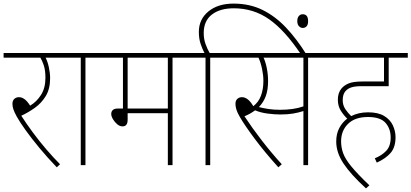

<svg xmlns="http://www.w3.org/2000/svg" viewBox="-20 -916 2282 1065"><path d="M313 -5 295 12Q243 -42 199 -95Q155 -148 122 -194Q89 -240 72 -271Q59 -295 54 -310.5Q49 -326 49 -340Q49 -358 59.5 -367.5Q70 -377 85 -377Q118 -377 147 -330Q183 -351 207.5 -389.5Q232 -428 232 -484Q232 -526 223 -553Q214 -580 204 -596H0V-622H350V-596H233Q244 -575 251 -543Q258 -511 258 -482Q258 -423 234 -383.5Q210 -344 173.5 -318Q137 -292 98 -274Q127 -229 162.5 -181Q198 -133 237 -87.5Q276 -42 313 -5Z M454 -596V0H428V-596H337V-622H559V-596Z M937 -596V0H911V-288H688V-252Q688 -215 660 -215Q644 -215 630 -227Q616 -239 606.5 -255Q597 -271 597 -284Q597 -297 605.5 -305.5Q614 -314 634 -314H662V-596H545V-622H1043V-596ZM911 -596H688V-314H911Z M1120 -596H1029V-622H1114Q1102 -645 1092.5 -673.5Q1083 -702 1083 -739Q1083 -809 1136 -852.5Q1189 -896 1275 -896Q1365 -896 1436 -861Q1507 -826 1566.5 -763Q1626 -700 1679 -615H1649Q1560 -748 1473 -809Q1386 -870 1277 -870Q1200 -870 1155 -835Q1110 -800 1110 -733Q1110 -700 1120 -672Q1130 -644 1143 -622H1251V-596H1146V0H1120ZM1629 -799Q1629 -817 1637.5 -827Q1646 -837 1659 -837Q1689 -837 1689 -799Q1689 -779 1680.5 -770Q1672 -761 1659 -761Q1648 -761 1638.5 -770.5Q1629 -780 1629 -799Z M1689 -596V0H1663V-300Q1635 -291 1605 -286Q1575 -281 1534 -281Q1503 -281 1464.5 -286Q1426 -291 1395 -304Q1368 -284 1336 -271Q1378 -207 1432.5 -136.5Q1487 -66 1543 -5L1524 12Q1449 -71 1393 -146Q1337 -221 1310 -268Q1296 -292 1291 -309Q1286 -326 1286 -340Q1286 -358 1296.5 -367.5Q1307 -377 1322 -377Q1356 -377 1385 -327Q1414 -349 1427.5 -385Q1441 -421 1441 -468Q1441 -499 1433.5 -534.5Q1426 -570 1414 -596H1237V-622H1795V-596ZM1533 -307Q1570 -307 1602.5 -311.5Q1635 -316 1663 -326V-596H1442Q1453 -573 1460 -537.5Q1467 -502 1467 -467Q1467 -418 1454.5 -383.5Q1442 -349 1416 -322Q1440 -316 1468.5 -311.5Q1497 -307 1533 -307Z M2059 -38Q2097 -53 2122 -79Q2147 -105 2147 -153Q2147 -202 2118.5 -234.5Q2090 -267 2021 -267Q1949 -267 1910.5 -229Q1872 -191 1872 -132Q1872 -98 1883.5 -66Q1895 -34 1929 7.5Q1963 49 2029 112L2010 129Q1925 51 1885 -9.5Q1845 -70 1845 -131Q1845 -173 1861.5 -205Q1878 -237 1906 -258Q1885 -278 1869.5 -303.5Q1854 -329 1854 -363Q1854 -401 1874 -425Q1889 -443 1914.5 -453.5Q1940 -464 1992 -464H2110V-596H1781V-622H2242V-596H2136V-438H1986Q1950 -438 1929.5 -431.5Q1909 -425 1896 -410Q1881 -393 1881 -360Q1881 -332 1896 -310Q1911 -288 1928 -272Q1969 -293 2022 -293Q2077 -293 2110.5 -273Q2144 -253 2159 -221Q2174 -189 2174 -155Q2174 -99 2146.5 -67.5Q2119 -36 2070 -14Z"/></svg>

Font: Noto Sans SemiCondensed Thin
Style: Italic
Weight: 100
Width: 4
Italic angle: -12°
Designer: Monotype Design Team
Foundry: Monotype Imaging Inc.
Version: Version 2.013; ttfautohint (v1.8.4.7-5d5b)